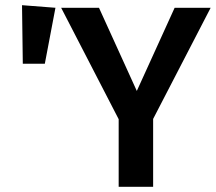

<svg xmlns="http://www.w3.org/2000/svg" viewBox="-20 -721 833 741"><path d="M65 -701 194 -691 153 -475H68ZM793 -691 571 -262V0H438V-261L216 -691H362L508 -370L654 -691Z"/></svg>

Font: FiraGO Medium
Style: Regular
Weight: 500
Designer: bBox Type
Foundry: bBox Type GmbH
Version: Version 1.001;PS 001.001;hotconv 1.0.88;makeotf.lib2.5.64775